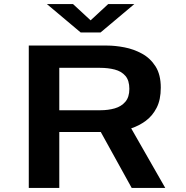

<svg xmlns="http://www.w3.org/2000/svg" viewBox="-20 -924 915 944"><path d="M121.5 0V-700H506.5Q546 -700 591.8 -691.2Q637.5 -682.5 678.2 -660.2Q719 -638 744.8 -597.5Q770.5 -557 770.5 -493Q770.5 -433.5 750 -393.8Q729.5 -354 696.5 -329.8Q663.5 -305.5 625 -293L792.5 0H627.5L475.5 -275H271.5V0ZM271.5 -382H474Q512 -382 544.2 -391.2Q576.5 -400.5 596.2 -423.5Q616 -446.5 616 -487Q616 -528.5 596.5 -551Q577 -573.5 544.2 -582Q511.5 -590.5 472 -590.5H271.5ZM210.5 -904H339L425.5 -824L512 -904H640.5L474.5 -764.5H376.5Z"/></svg>

Font: Trispace SemiExpanded SemiBold
Style: Regular
Weight: 600
Width: 6
Designer: Tyler Finck
Foundry: Etcetera Type Company
Version: Version 1.210; ttfautohint (v1.8.3)